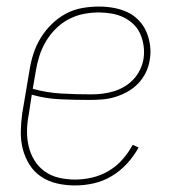

<svg xmlns="http://www.w3.org/2000/svg" viewBox="-20 -558 540 586"><path d="M209 8Q181 8 154.5 2Q128 -4 106 -18.5Q84 -33 70 -55.5Q56 -78 49.5 -103.5Q43 -129 43.5 -157Q44 -185 48 -213L70 -343Q74 -369 82 -394Q90 -419 104 -442Q118 -465 138 -484.5Q158 -504 181.5 -516.5Q205 -529 231 -533.5Q257 -538 282 -538Q305 -538 327 -534Q349 -530 368.5 -521Q388 -512 403 -496.5Q418 -481 426.5 -461.5Q435 -442 438 -419.5Q441 -397 437 -375Q434 -355 425 -336.5Q416 -318 401.5 -303Q387 -288 369 -278Q351 -268 331.5 -262Q312 -256 292 -254.5Q272 -253 253 -253Q208 -253 163.5 -255Q119 -257 77 -269L68 -210Q63 -185 62.5 -160Q62 -135 67.5 -111.5Q73 -88 85.5 -68Q98 -48 117 -34.5Q136 -21 160 -15.5Q184 -10 209 -10Q235 -10 261 -16Q287 -22 311 -36Q335 -50 353.5 -71Q372 -92 385 -116L403 -108Q389 -82 368 -59Q347 -36 321 -20.5Q295 -5 266.5 1.5Q238 8 209 8ZM258 -270Q275 -270 292 -272Q309 -274 326 -279Q343 -284 358.5 -293Q374 -302 386.5 -315Q399 -328 407 -344.5Q415 -361 418 -378Q421 -397 418.5 -416.5Q416 -436 408.5 -453.5Q401 -471 387.5 -484Q374 -497 357.5 -505Q341 -513 321.5 -516.5Q302 -520 282 -520Q259 -520 235.5 -515.5Q212 -511 190 -499.5Q168 -488 150 -470Q132 -452 119.5 -430.5Q107 -409 100 -386.5Q93 -364 89 -340L80 -287Q123 -275 168 -272.5Q213 -270 258 -270Z"/></svg>

Font: Iosevka Slab Thin
Style: Italic
Weight: 100
Italic angle: -9°
Monospace: yes
Designer: Belleve Invis
Foundry: Belleve Invis
Version: Version 11.1.1; ttfautohint (v1.8.3)